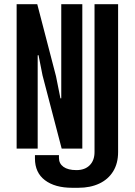

<svg xmlns="http://www.w3.org/2000/svg" viewBox="-20 -706 640 912"><path d="M323 186Q241 186 193.5 150Q146 114 146 47V31H260V44Q260 71 281.5 86.5Q303 102 343 102Q383 102 406 79Q429 56 429 16V-686H541V16Q541 70 517.5 108Q494 146 451.5 166Q409 186 352 186ZM59 0V-686H157L246 -344L267 -239H271V-686H371V0H273L182 -348L163 -444L159 -443V0Z"/></svg>

Font: Chivo Mono Medium
Style: Regular
Weight: 500
Monospace: yes
Designer: Hector Gatti
Foundry: Omnibus-Type
Version: Version 1.008